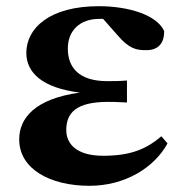

<svg xmlns="http://www.w3.org/2000/svg" viewBox="-20 -583 593 620"><path d="M269 17C383 17 478 -41 521 -120L501 -143C451 -100 399 -80 313 -80C229 -80 194 -117 194 -163C194 -218 225 -254 329 -254C342 -254 356 -254 390 -252V-323C364 -321 347 -321 326 -321C235 -321 199 -365 199 -426C199 -486 240 -522 300 -522H313L358 -471C398 -424 421 -421 453 -421C491 -421 511 -444 510 -483C486 -535 395 -563 299 -563C140 -563 65 -492 65 -412C65 -349 116 -299 238 -284C91 -264 42 -200 42 -133C42 -37 142 17 269 17Z"/></svg>

Font: Noto Serif CJK SC Black
Style: Regular
Weight: 900
Designer: Ryoko NISHIZUKA 西塚涼子 (kana & ideographs); Frank Grießhammer (Latin, Greek & Cyrillic); Wenlong ZHANG 张文龙 (bopomofo); San
Foundry: Adobe
Version: Version 2.001;hotconv 1.1.0;makeotfexe 2.6.0